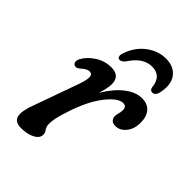

<svg xmlns="http://www.w3.org/2000/svg" viewBox="-198 -739 837 837"><g transform="rotate(45 220.5 -321.0)"><path d="M65.5 -348Q56.5 -349 52.8 -358.5Q49 -368 56 -382Q72 -412.5 106 -434.5Q140 -456.5 180 -456.5Q233.5 -456.5 233.5 -406Q233.5 -393 229.8 -376Q226 -359 220 -339.5Q254 -396 293 -426Q332 -456 370.5 -456Q404 -456 422.5 -434.8Q441 -413.5 441 -376.5Q441 -336 420.5 -311.8Q400 -287.5 373.5 -287.5Q356 -287.5 348.5 -296.2Q341 -305 341 -316.5Q341 -327 344.2 -337Q347.5 -347 347.5 -360Q347.5 -383 327 -383Q295 -383 253.8 -330Q212.5 -277 183 -187Q170 -148 165.8 -127.2Q161.5 -106.5 161.5 -90.5Q161.5 -72 169.8 -61.5Q178 -51 178 -39Q178 -17.5 152.5 -4Q127 9.5 88 9.5Q50 9.5 43.2 -18Q36.5 -45.5 58 -101L130.5 -304Q144 -342 143 -359.5Q142 -377 125 -377Q110 -377 87.5 -356.5Q73.5 -345 65.5 -348ZM303.5 -584.5Q248.5 -584.5 207 -520.5Q194.5 -504.5 182.5 -504.5Q174 -504.5 170.8 -512Q167.5 -519.5 171.5 -532.5Q189.5 -588 231.2 -620Q273 -652 321.5 -652Q370.5 -652 395 -619.8Q419.5 -587.5 407.5 -531.5Q402 -504.5 383 -504.5Q370.5 -504.5 367 -520.5Q361 -584.5 303.5 -584.5Z"/></g></svg>

Font: Fraunces 72pt S100
Style: Italic
Weight: 400
Italic angle: -16°
Version: Version 1.000; ttfautohint (v1.8.3)